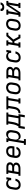

<svg xmlns="http://www.w3.org/2000/svg" viewBox="3102 -3892 995 7240"><g transform="rotate(-90 3600.0 -272.5)"><path d="M252 8Q229 8 206.5 5Q184 2 163.5 -6Q143 -14 125.5 -27Q108 -40 95.5 -57.5Q83 -75 75.5 -95.5Q68 -116 64.5 -138.5Q61 -161 63 -184Q65 -207 68 -230L87 -340Q91 -365 98 -389.5Q105 -414 117.5 -437Q130 -460 148.5 -480.5Q167 -501 189.5 -514.5Q212 -528 237.5 -533Q263 -538 288 -538Q312 -538 335 -534Q358 -530 378.5 -521Q399 -512 415.5 -497Q432 -482 442 -462L453 -530H537L507 -349H423Q427 -372 423.5 -395.5Q420 -419 405 -435Q390 -451 368 -458Q346 -465 323 -465Q305 -465 286 -461.5Q267 -458 250 -449.5Q233 -441 218.5 -427.5Q204 -414 193.5 -398Q183 -382 177 -364Q171 -346 168 -328L150 -218Q147 -199 146 -180Q145 -161 149 -144Q153 -127 161.5 -111.5Q170 -96 184 -85Q198 -74 215.5 -70Q233 -66 252 -66Q277 -66 302.5 -73Q328 -80 348.5 -97.5Q369 -115 382 -138.5Q395 -162 399 -188H482Q477 -161 467 -135.5Q457 -110 441 -87Q425 -64 403.5 -45Q382 -26 357 -14Q332 -2 305 3Q278 8 252 8Z M590 0V-74H650L714 -457H663V-530H922Q946 -530 970 -527Q994 -524 1015 -516Q1036 -508 1054.5 -494.5Q1073 -481 1084 -461Q1095 -441 1098.5 -417.5Q1102 -394 1098 -370Q1095 -354 1088.5 -337.5Q1082 -321 1069.5 -308.5Q1057 -296 1041.5 -287Q1026 -278 1010 -272Q1029 -264 1046 -251.5Q1063 -239 1074 -221.5Q1085 -204 1088.5 -182Q1092 -160 1088 -138Q1084 -114 1072 -91.5Q1060 -69 1041 -53Q1022 -37 999 -26.5Q976 -16 952 -10Q928 -4 904.5 -2Q881 0 857 0ZM773 -311H900Q911 -311 923 -312Q935 -313 947 -316Q959 -319 970.5 -324Q982 -329 992 -337Q1002 -345 1008 -356.5Q1014 -368 1016 -380Q1019 -398 1012 -414.5Q1005 -431 990.5 -440.5Q976 -450 958 -453Q940 -456 922 -456H797ZM734 -73H857Q872 -73 887 -74.5Q902 -76 916.5 -78.5Q931 -81 945.5 -86.5Q960 -92 973.5 -100.5Q987 -109 995.5 -122.5Q1004 -136 1006 -151Q1009 -166 1005 -180Q1001 -194 991.5 -204.5Q982 -215 969 -221.5Q956 -228 942 -231.5Q928 -235 913 -236Q898 -237 883 -237H761Z M1457 8Q1434 8 1411 5Q1388 2 1367 -6Q1346 -14 1328.5 -26.5Q1311 -39 1298 -56.5Q1285 -74 1276.5 -94.5Q1268 -115 1265 -137.5Q1262 -160 1263.5 -183.5Q1265 -207 1268 -230L1287 -340Q1291 -367 1300.5 -393.5Q1310 -420 1326 -444Q1342 -468 1365 -487Q1388 -506 1414 -517.5Q1440 -529 1468 -533.5Q1496 -538 1523 -538Q1553 -538 1583 -532Q1613 -526 1637.5 -511Q1662 -496 1679 -472.5Q1696 -449 1704 -421Q1712 -393 1712 -362Q1712 -331 1707 -300L1695 -228H1352L1350 -218Q1347 -199 1346.5 -179.5Q1346 -160 1350 -142.5Q1354 -125 1363.5 -109.5Q1373 -94 1387.5 -84Q1402 -74 1420 -70Q1438 -66 1457 -66Q1478 -66 1500 -69.5Q1522 -73 1541.5 -83.5Q1561 -94 1576.5 -111.5Q1592 -129 1597 -151H1680Q1671 -115 1649.5 -83Q1628 -51 1596.5 -30Q1565 -9 1529 -0.5Q1493 8 1457 8ZM1364 -302H1623L1625 -312Q1628 -331 1629 -350Q1630 -369 1626 -386.5Q1622 -404 1613 -419.5Q1604 -435 1590 -445.5Q1576 -456 1558 -460Q1540 -464 1521 -464Q1503 -464 1484.5 -461Q1466 -458 1449 -449.5Q1432 -441 1417.5 -427.5Q1403 -414 1393 -397.5Q1383 -381 1377 -363.5Q1371 -346 1368 -328Z M1756 205V131H1817L1914 -457H1863V-530H2010L1996 -445Q2009 -466 2028 -484.5Q2047 -503 2069.5 -515.5Q2092 -528 2116.5 -533Q2141 -538 2165 -538Q2165 -538 2165 -538Q2165 -538 2166 -538Q2193 -538 2219.5 -530Q2246 -522 2265 -504.5Q2284 -487 2295 -462.5Q2306 -438 2310.5 -411.5Q2315 -385 2313 -356.5Q2311 -328 2307 -300L2289 -190Q2284 -165 2276 -139.5Q2268 -114 2254.5 -91Q2241 -68 2221 -48.5Q2201 -29 2177 -16Q2153 -3 2127.5 2.5Q2102 8 2076 8Q2050 8 2026 1.5Q2002 -5 1984 -20.5Q1966 -36 1955 -58Q1944 -80 1939 -104L1900 131H1975V205ZM2056 -65Q2074 -65 2092 -69Q2110 -73 2127 -81.5Q2144 -90 2158 -103.5Q2172 -117 2182.5 -133Q2193 -149 2198.5 -166.5Q2204 -184 2207 -202L2225 -312Q2228 -331 2229 -350Q2230 -369 2226 -386.5Q2222 -404 2213 -419.5Q2204 -435 2190 -445.5Q2176 -456 2158 -460Q2140 -464 2121 -464Q2104 -464 2087 -461Q2070 -458 2054 -450Q2038 -442 2024.5 -429.5Q2011 -417 2001 -402Q1991 -387 1986 -370.5Q1981 -354 1978 -337L1960 -227Q1956 -208 1955 -189Q1954 -170 1957 -151.5Q1960 -133 1967.5 -116.5Q1975 -100 1988 -88Q2001 -76 2018.5 -70.5Q2036 -65 2056 -65Z M2355 164 2395 -74H2450Q2471 -102 2486.5 -134.5Q2502 -167 2512.5 -199Q2523 -231 2530 -264.5Q2537 -298 2542 -331L2563 -457H2519V-530H2975V-456H2907L2843 -74H2917L2878 164H2794L2821 0H2466L2439 164ZM2546 -74H2760L2823 -457H2646L2624 -319Q2618 -288 2612 -256.5Q2606 -225 2597 -194Q2588 -163 2575.5 -132.5Q2563 -102 2546 -74Z M2944 0 2956 -74Q2974 -74 2991.5 -76.5Q3009 -79 3025.5 -88.5Q3042 -98 3054.5 -112.5Q3067 -127 3076.5 -143Q3086 -159 3092 -176.5Q3098 -194 3102.5 -211Q3107 -228 3110 -245.5Q3113 -263 3116 -281V-283Q3116 -283 3116 -283Q3116 -283 3116 -283L3145 -457H3094V-530H3585V-456H3525L3461 -74H3512V0H3317V-74H3378L3441 -456H3228L3198 -271Q3194 -246 3189 -221Q3184 -196 3176.5 -171.5Q3169 -147 3157.5 -123Q3146 -99 3129.5 -77.5Q3113 -56 3091 -39.5Q3069 -23 3044.5 -14Q3020 -5 2994.5 -2.5Q2969 0 2944 0Z M3853 8Q3822 8 3792.5 2Q3763 -4 3738 -19Q3713 -34 3696 -57.5Q3679 -81 3671 -109Q3663 -137 3663 -168Q3663 -199 3668 -230L3687 -340Q3691 -367 3700.5 -393.5Q3710 -420 3726 -444Q3742 -468 3765 -487Q3788 -506 3814.5 -517.5Q3841 -529 3868 -535Q3895 -541 3923 -541Q3954 -541 3983 -533.5Q4012 -526 4037 -511Q4062 -496 4079 -472.5Q4096 -449 4104 -421Q4112 -393 4112 -362Q4112 -331 4107 -300L4089 -190Q4084 -163 4074.5 -136.5Q4065 -110 4049 -86Q4033 -62 4010 -43Q3987 -24 3961 -12.5Q3935 -1 3907.5 3.5Q3880 8 3853 8ZM3854 -66Q3873 -66 3891 -69Q3909 -72 3926 -80.5Q3943 -89 3957.5 -102.5Q3972 -116 3982 -132.5Q3992 -149 3998 -166.5Q4004 -184 4007 -202L4025 -312Q4028 -331 4029 -350Q4030 -369 4026 -387Q4022 -405 4012.5 -420.5Q4003 -436 3988.5 -446Q3974 -456 3956 -460.5Q3938 -465 3919 -465Q3901 -465 3883 -461Q3865 -457 3848 -448.5Q3831 -440 3817 -426.5Q3803 -413 3793 -397Q3783 -381 3777 -363.5Q3771 -346 3768 -328L3750 -218Q3747 -199 3746.5 -180Q3746 -161 3749.5 -143.5Q3753 -126 3762 -110.5Q3771 -95 3785 -84.5Q3799 -74 3817 -70Q3835 -66 3854 -66Z M4190 0V-74H4250L4314 -457H4263V-530H4522Q4546 -530 4570 -527Q4594 -524 4615 -516Q4636 -508 4654.5 -494.5Q4673 -481 4684 -461Q4695 -441 4698.5 -417.5Q4702 -394 4698 -370Q4695 -354 4688.5 -337.5Q4682 -321 4669.5 -308.5Q4657 -296 4641.5 -287Q4626 -278 4610 -272Q4629 -264 4646 -251.5Q4663 -239 4674 -221.5Q4685 -204 4688.5 -182Q4692 -160 4688 -138Q4684 -114 4672 -91.5Q4660 -69 4641 -53Q4622 -37 4599 -26.5Q4576 -16 4552 -10Q4528 -4 4504.5 -2Q4481 0 4457 0ZM4373 -311H4500Q4511 -311 4523 -312Q4535 -313 4547 -316Q4559 -319 4570.5 -324Q4582 -329 4592 -337Q4602 -345 4608 -356.5Q4614 -368 4616 -380Q4619 -398 4612 -414.5Q4605 -431 4590.5 -440.5Q4576 -450 4558 -453Q4540 -456 4522 -456H4397ZM4334 -73H4457Q4472 -73 4487 -74.5Q4502 -76 4516.5 -78.5Q4531 -81 4545.5 -86.5Q4560 -92 4573.5 -100.5Q4587 -109 4595.5 -122.5Q4604 -136 4606 -151Q4609 -166 4605 -180Q4601 -194 4591.5 -204.5Q4582 -215 4569 -221.5Q4556 -228 4542 -231.5Q4528 -235 4513 -236Q4498 -237 4483 -237H4361Z M5052 8Q5029 8 5006.5 5Q4984 2 4963.5 -6Q4943 -14 4925.5 -27Q4908 -40 4895.5 -57.5Q4883 -75 4875.5 -95.5Q4868 -116 4864.5 -138.5Q4861 -161 4863 -184Q4865 -207 4868 -230L4887 -340Q4891 -365 4898 -389.5Q4905 -414 4917.5 -437Q4930 -460 4948.5 -480.5Q4967 -501 4989.5 -514.5Q5012 -528 5037.5 -533Q5063 -538 5088 -538Q5112 -538 5135 -534Q5158 -530 5178.5 -521Q5199 -512 5215.5 -497Q5232 -482 5242 -462L5253 -530H5337L5307 -349H5223Q5227 -372 5223.5 -395.5Q5220 -419 5205 -435Q5190 -451 5168 -458Q5146 -465 5123 -465Q5105 -465 5086 -461.5Q5067 -458 5050 -449.5Q5033 -441 5018.5 -427.5Q5004 -414 4993.5 -398Q4983 -382 4977 -364Q4971 -346 4968 -328L4950 -218Q4947 -199 4946 -180Q4945 -161 4949 -144Q4953 -127 4961.5 -111.5Q4970 -96 4984 -85Q4998 -74 5015.5 -70Q5033 -66 5052 -66Q5077 -66 5102.5 -73Q5128 -80 5148.5 -97.5Q5169 -115 5182 -138.5Q5195 -162 5199 -188H5282Q5277 -161 5267 -135.5Q5257 -110 5241 -87Q5225 -64 5203.5 -45Q5182 -26 5157 -14Q5132 -2 5105 3Q5078 8 5052 8Z M5427 0V-74H5488L5551 -457H5500V-530H5696V-456H5635L5609 -302H5658L5857 -530H5985V-457H5897L5730 -265L5834 -74H5912V0H5782L5659 -228H5597L5572 -74H5623V0Z M6253 8Q6222 8 6192.5 2Q6163 -4 6138 -19Q6113 -34 6096 -57.5Q6079 -81 6071 -109Q6063 -137 6063 -168Q6063 -199 6068 -230L6087 -340Q6091 -367 6100.5 -393.5Q6110 -420 6126 -444Q6142 -468 6165 -487Q6188 -506 6214.5 -517.5Q6241 -529 6268 -535Q6295 -541 6323 -541Q6354 -541 6383 -533.5Q6412 -526 6437 -511Q6462 -496 6479 -472.5Q6496 -449 6504 -421Q6512 -393 6512 -362Q6512 -331 6507 -300L6489 -190Q6484 -163 6474.5 -136.5Q6465 -110 6449 -86Q6433 -62 6410 -43Q6387 -24 6361 -12.5Q6335 -1 6307.5 3.5Q6280 8 6253 8ZM6254 -66Q6273 -66 6291 -69Q6309 -72 6326 -80.5Q6343 -89 6357.5 -102.5Q6372 -116 6382 -132.5Q6392 -149 6398 -166.5Q6404 -184 6407 -202L6425 -312Q6428 -331 6429 -350Q6430 -369 6426 -387Q6422 -405 6412.5 -420.5Q6403 -436 6388.5 -446Q6374 -456 6356 -460.5Q6338 -465 6319 -465Q6301 -465 6283 -461Q6265 -457 6248 -448.5Q6231 -440 6217 -426.5Q6203 -413 6193 -397Q6183 -381 6177 -363.5Q6171 -346 6168 -328L6150 -218Q6147 -199 6146.5 -180Q6146 -161 6149.5 -143.5Q6153 -126 6162 -110.5Q6171 -95 6185 -84.5Q6199 -74 6217 -70Q6235 -66 6254 -66Z M6590 0V-74H6650L6714 -457H6663V-530H6858V-457H6797L6775 -318Q6765 -260 6753.5 -203Q6742 -146 6731 -88L7026 -530H7185V-457H7125L7061 -74H7112V0H6917V-74H6978L7001 -212Q7010 -270 7021.5 -327Q7033 -384 7044 -442L6749 0ZM6945 -610Q6925 -610 6905 -613Q6885 -616 6867.5 -623Q6850 -630 6835.5 -643Q6821 -656 6813 -673Q6805 -690 6804 -710Q6803 -730 6806 -750H6890Q6887 -736 6890.5 -722Q6894 -708 6904 -699Q6914 -690 6928 -687Q6942 -684 6957 -684Q6972 -684 6987 -687Q7002 -690 7015 -699Q7028 -708 7036 -721.5Q7044 -735 7046 -750H7130Q7126 -729 7118.5 -709.5Q7111 -690 7097 -673Q7083 -656 7065 -643Q7047 -630 7026.5 -623Q7006 -616 6985.5 -613Q6965 -610 6945 -610Z"/></g></svg>

Font: Iosevka Slab Extended Oblique
Style: Regular
Weight: 400
Width: 7
Italic angle: -9°
Monospace: yes
Designer: Belleve Invis
Foundry: Belleve Invis
Version: Version 11.1.0; ttfautohint (v1.8.3)